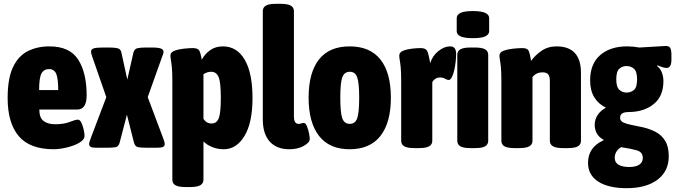

<svg xmlns="http://www.w3.org/2000/svg" viewBox="-20 -774 3538 1006"><path d="M262 8Q136 8 78 -61Q20 -130 20 -260Q20 -363 48 -422Q76 -481 125.5 -506Q175 -531 239 -531Q345 -531 389.5 -462Q434 -393 434 -274Q434 -200 384 -200H186Q186 -157 208.5 -140Q231 -123 269 -123Q315 -123 345 -135Q375 -147 388 -147Q399 -147 406.5 -131Q414 -115 418.5 -95Q423 -75 423 -62Q423 -46 405.5 -33Q388 -20 361.5 -10.5Q335 -1 308 3.5Q281 8 262 8ZM185 -302H285Q285 -363 274.5 -387.5Q264 -412 237 -412Q210 -412 197.5 -389.5Q185 -367 185 -302Z M482 0Q462 0 454.5 -5Q447 -10 447 -20Q447 -26 450.5 -35.5Q454 -45 457 -54L537 -265L462 -481Q457 -495 457 -503Q457 -516 471 -520.5Q485 -525 518 -525H553Q578 -525 595 -521.5Q612 -518 616 -499L647 -357L679 -498Q684 -518 700.5 -521.5Q717 -525 742 -525H776Q810 -525 823.5 -519.5Q837 -514 837 -502Q837 -494 831 -481L754 -265L833 -55Q837 -44 840 -35Q843 -26 843 -19Q843 -9 834.5 -4.5Q826 0 804 0H745Q722 0 705 -2.5Q688 -5 682 -27L645 -173L607 -27Q601 -5 584.5 -2.5Q568 0 545 0Z M952 206Q915 206 899 196.5Q883 187 883 168V-349Q883 -396 880.5 -421Q878 -446 875.5 -459Q873 -472 873 -483Q873 -500 894 -508Q915 -516 943 -519Q971 -522 990 -522Q1016 -522 1023.5 -510Q1031 -498 1037 -461Q1053 -491 1081 -511Q1109 -531 1148 -531Q1221 -531 1262 -461.5Q1303 -392 1303 -260Q1303 -131 1261 -61.5Q1219 8 1152 8Q1121 8 1093 -3Q1065 -14 1046 -33V168Q1046 187 1029.5 196.5Q1013 206 976 206ZM1088 -127Q1116 -127 1126.5 -155.5Q1137 -184 1137 -261Q1137 -342 1125.5 -370Q1114 -398 1086 -398Q1074 -398 1063.5 -394Q1053 -390 1046 -385V-151Q1062 -127 1088 -127Z M1496 8Q1429 8 1393 -32.5Q1357 -73 1357 -148V-716Q1357 -735 1373 -744.5Q1389 -754 1426 -754H1450Q1487 -754 1503.5 -744.5Q1520 -735 1520 -716V-165Q1520 -125 1544 -125Q1553 -125 1559.5 -127.5Q1566 -130 1572 -130Q1581 -130 1588 -113Q1595 -96 1599 -76Q1603 -56 1603 -46Q1603 -27 1571.5 -9.5Q1540 8 1496 8Z M1812 8Q1706 8 1651.5 -62Q1597 -132 1597 -262Q1597 -393 1651 -462Q1705 -531 1812 -531Q1919 -531 1973.5 -462Q2028 -393 2028 -262Q2028 -132 1973.5 -62Q1919 8 1812 8ZM1813 -125Q1841 -125 1851.5 -154Q1862 -183 1862 -262Q1862 -340 1851.5 -369Q1841 -398 1813 -398Q1784 -398 1773.5 -369Q1763 -340 1763 -262Q1763 -183 1773.5 -154Q1784 -125 1813 -125Z M2151 2Q2114 2 2098 -7.5Q2082 -17 2082 -36V-349Q2082 -396 2079.5 -421Q2077 -446 2074.5 -459Q2072 -472 2072 -483Q2072 -500 2092 -508Q2112 -516 2138 -519Q2164 -522 2183 -522Q2201 -522 2210 -516Q2219 -510 2223.5 -493.5Q2228 -477 2234 -443Q2246 -482 2277 -506.5Q2308 -531 2337 -531Q2355 -531 2362.5 -521Q2370 -511 2370 -491Q2370 -474 2367.5 -451Q2365 -428 2360 -406Q2355 -384 2347.5 -369.5Q2340 -355 2331 -355Q2322 -355 2312 -361.5Q2302 -368 2285 -368Q2272 -368 2261 -361Q2250 -354 2245 -343V-36Q2245 -17 2228.5 -7.5Q2212 2 2175 2Z M2445 2Q2408 2 2392 -7.5Q2376 -17 2376 -36V-487Q2376 -506 2392 -515.5Q2408 -525 2445 -525H2469Q2506 -525 2522 -515.5Q2538 -506 2538 -487V-36Q2538 -17 2522 -7.5Q2506 2 2469 2ZM2458 -574Q2413 -574 2393 -583.5Q2373 -593 2373 -611V-679Q2373 -697 2393 -706.5Q2413 -716 2458 -716Q2502 -716 2522.5 -706.5Q2543 -697 2543 -679V-611Q2543 -593 2522.5 -583.5Q2502 -574 2458 -574Z M2676 2Q2639 2 2623 -7.5Q2607 -17 2607 -36V-349Q2607 -396 2604.5 -421Q2602 -446 2599.5 -459Q2597 -472 2597 -483Q2597 -500 2618.5 -508Q2640 -516 2668.5 -519Q2697 -522 2717 -522Q2743 -522 2749.5 -508.5Q2756 -495 2763 -455Q2783 -484 2817 -507.5Q2851 -531 2896 -531Q3024 -531 3024 -392V-36Q3024 -17 3008 -7.5Q2992 2 2955 2H2931Q2894 2 2877.5 -7.5Q2861 -17 2861 -36V-351Q2861 -372 2853 -383.5Q2845 -395 2822 -395Q2791 -395 2770 -371V-36Q2770 -17 2753.5 -7.5Q2737 2 2700 2Z M3263 212Q3168 212 3114.5 177.5Q3061 143 3061 79Q3061 -2 3142 -39V-42Q3119 -54 3107.5 -74.5Q3096 -95 3096 -120Q3096 -148 3111.5 -171.5Q3127 -195 3155 -210Q3116 -228 3094 -264Q3072 -300 3072 -352Q3072 -440 3125 -485.5Q3178 -531 3265 -531Q3282 -531 3298 -529.5Q3314 -528 3330 -525L3465 -533Q3484 -534 3491 -524Q3498 -514 3498 -486V-462Q3498 -418 3473 -418Q3456 -418 3425 -432L3423 -428Q3439 -416 3447.5 -395Q3456 -374 3456 -349Q3456 -270 3405.5 -229Q3355 -188 3277 -187Q3249 -187 3239 -179Q3229 -171 3229 -157Q3229 -140 3246.5 -132Q3264 -124 3291 -119Q3318 -114 3349 -107Q3384 -99 3415 -83Q3446 -67 3465 -36.5Q3484 -6 3484 45Q3484 123 3425 167.5Q3366 212 3263 212ZM3263 -289Q3285 -289 3301.5 -302.5Q3318 -316 3318 -358Q3318 -400 3301.5 -414Q3285 -428 3263 -428Q3241 -428 3225 -414Q3209 -400 3209 -358Q3209 -318 3225 -303.5Q3241 -289 3263 -289ZM3276 101Q3312 101 3330 88.5Q3348 76 3348 54Q3348 23 3317.5 14Q3287 5 3234 -3Q3201 18 3201 53Q3201 78 3221.5 89.5Q3242 101 3276 101Z"/></svg>

Font: Asap Condensed ExtraBold
Style: Regular
Weight: 800
Width: 3
Designer: Pablo Cosgaya
Foundry: Omnibus-Type
Version: Version 3.001; ttfautohint (v1.8.4.7-5d5b)